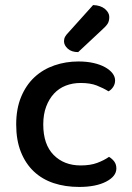

<svg xmlns="http://www.w3.org/2000/svg" viewBox="-20 -725 521 759"><path d="M299 -397Q267 -397 240 -386.5Q213 -376 193.5 -355Q174 -334 162.5 -303.5Q151 -273 151 -233Q151 -154 192 -112.5Q233 -71 299 -71Q337 -71 364 -81Q391 -91 411 -105Q424 -97 432 -86Q440 -75 440 -59Q440 -28 399.5 -7Q359 14 293 14Q238 14 192.5 -1Q147 -16 114 -47Q81 -78 62.5 -124.5Q44 -171 44 -233Q44 -295 63.5 -342Q83 -389 116.5 -420Q150 -451 195 -466.5Q240 -482 290 -482Q323 -482 349.5 -476Q376 -470 395 -459.5Q414 -449 424.5 -435.5Q435 -422 435 -407Q435 -393 427.5 -381.5Q420 -370 409 -364Q388 -377 362.5 -387Q337 -397 299 -397ZM348 -705Q378 -704 395 -689.5Q412 -675 412 -658Q412 -641 405 -630.5Q398 -620 381 -605L289 -519Q263 -519 248 -532.5Q233 -546 233 -562Q233 -572 237.5 -580Q242 -588 250 -596Z"/></svg>

Font: Baloo Thambi 2 Medium
Style: Regular
Weight: 500
Designer: Aadarsh Rajan and Ek Type
Foundry: Ek Type
Version: Version 1.640;hotconv 1.0.111;makeotfexe 2.5.65597; ttfautoh